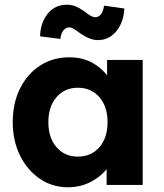

<svg xmlns="http://www.w3.org/2000/svg" viewBox="-20 -784 696 814"><path d="M268 10Q202 10 149 -26Q96 -62 65 -124.5Q34 -187 34 -266Q34 -347 65 -409Q96 -471 150 -506Q204 -541 273 -541Q327 -541 367.5 -520Q408 -499 434 -464V-530H585V0H432V-67Q405 -33 362 -11.5Q319 10 268 10ZM310 -120Q367 -120 401.5 -160Q436 -200 436 -266Q436 -332 401.5 -372Q367 -412 310 -412Q254 -412 219.5 -372Q185 -332 185 -266Q185 -200 219.5 -160Q254 -120 310 -120ZM394 -614Q362 -614 321 -642Q302 -656 292 -662Q282 -668 274 -668Q260 -668 249.5 -656Q239 -644 236 -619L150 -630Q151 -686 181.5 -725Q212 -764 264 -764Q282 -764 298 -758Q314 -752 336 -737Q350 -726 362 -718.5Q374 -711 384 -711Q398 -711 408 -723.5Q418 -736 421 -760L507 -748Q506 -713 492 -682Q478 -651 453 -632.5Q428 -614 394 -614Z"/></svg>

Font: Readex Pro bold
Style: Bold
Weight: 700
Designer: Bonnie Shaver-Troup, Thomas Jockin
Foundry: Lexend
Version: Version 1.200; ttfautohint (v1.8.3)